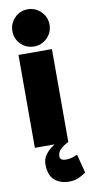

<svg xmlns="http://www.w3.org/2000/svg" viewBox="-103 -770 480 1018"><g transform="rotate(-10 137.5 -261.0)"><path d="M35 0V-500H215V0ZM125 -530Q83 -530 54 -559Q25 -588 25 -630Q25 -671 54 -700.5Q83 -730 125 -730Q166 -730 195.5 -700.5Q225 -671 225 -630Q225 -588 195.5 -559Q166 -530 125 -530ZM215 0Q215 0 200 8Q185 16 170 31Q155 46 155 67Q155 79 163.5 84.5Q172 90 185 90Q208 90 228.5 82.5Q249 75 249 75L275 175Q262 185 238.5 196.5Q215 208 185 208Q136 208 105.5 181.5Q75 155 75 95Q75 69 89 48.5Q103 28 122 13.5Q141 -1 155 -8.5Q169 -16 169 -16Z"/></g></svg>

Font: Epunda Sans Black
Style: Regular
Weight: 900
Designer: Simon Atzbach
Foundry: typofactur
Version: Version 2.204; ttfautohint (v1.8.4.7-5d5b)